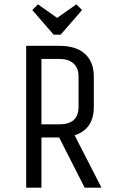

<svg xmlns="http://www.w3.org/2000/svg" viewBox="-20 -860 525 880"><path d="M170 0H100V-650H251Q329 -650 369.5 -613Q410 -576 410 -510V-370Q410 -268 322 -240L445 0H368L251 -230H170ZM340 -370V-510Q340 -548 317 -569Q294 -590 251 -590H170V-290H251Q340 -290 340 -370ZM242 -778 330 -840 356 -814 258 -701H226L128 -814L154 -840Z"/></svg>

Font: Unica One
Style: Regular
Weight: 400
Designer: Eduardo Rodriguez Tunni
Foundry: Eduardo Rodriguez Tunni
Version: Version 1.001